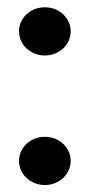

<svg xmlns="http://www.w3.org/2000/svg" viewBox="-20 -517 251 537"><path d="M33.2 -67.4Q33.2 -81.1 38.8 -93.3Q44.4 -105.5 54.2 -114.7Q64 -124 77.1 -129.2Q90.3 -134.3 105.5 -134.3Q120.6 -134.3 133.8 -129.2Q147 -124 156.7 -114.7Q166.5 -105.5 172.1 -93.3Q177.7 -81.1 177.7 -67.4Q177.7 -53.2 172.1 -40.8Q166.5 -28.3 156.7 -19.3Q147 -10.3 133.8 -4.9Q120.6 0.5 105.5 0.5Q90.3 0.5 77.1 -4.9Q64 -10.3 54.2 -19.3Q44.4 -28.3 38.8 -40.8Q33.2 -53.2 33.2 -67.4ZM33.2 -429.7Q33.2 -443.4 38.8 -455.6Q44.4 -467.8 54.2 -477.1Q64 -486.3 77.1 -491.5Q90.3 -496.6 105.5 -496.6Q120.6 -496.6 133.8 -491.5Q147 -486.3 156.7 -477.1Q166.5 -467.8 172.1 -455.6Q177.7 -443.4 177.7 -429.7Q177.7 -415.5 172.1 -403.1Q166.5 -390.6 156.7 -381.6Q147 -372.6 133.8 -367.2Q120.6 -361.8 105.5 -361.8Q90.3 -361.8 77.1 -367.2Q64 -372.6 54.2 -381.6Q44.4 -390.6 38.8 -403.1Q33.2 -415.5 33.2 -429.7Z"/></svg>

Font: Basic
Style: Regular
Weight: 400
Designer: Magnus Gaarde
Foundry: Magnus Gaarde
Version: Version 1.003; ttfautohint (v1.1) -l 6 -r 16 -G 0 -x 16 -D l